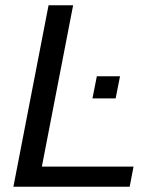

<svg xmlns="http://www.w3.org/2000/svg" viewBox="-20 -708 596 728"><path d="M30.8 0 164.1 -688H257.3L138.7 -76.2H486.3L471.7 0ZM330.6 -335 347.2 -418.9H435.1L418.5 -335Z"/></svg>

Font: Liberation Sans
Style: Italic
Weight: 400
Italic angle: -12°
Designer: Steve Matteson
Foundry: Ascender Corporation
Version: Version 2.1.5